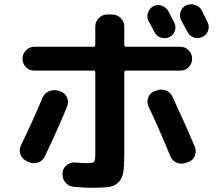

<svg xmlns="http://www.w3.org/2000/svg" viewBox="-20 -852 1040 912"><path d="M784.2 -675.8Q765.6 -667 744.6 -673.3Q723.6 -679.7 713.9 -699.2Q710 -708 700.2 -725.6Q690.4 -743.2 685.5 -752Q675.8 -770.5 682.6 -791Q689.5 -811.5 708 -822.3Q727.5 -832 748 -825.2Q768.6 -818.4 780.3 -797.9Q784.2 -789.1 793.9 -771.5Q803.7 -753.9 807.6 -745.1Q817.4 -725.6 810.5 -705.1Q803.7 -684.6 784.2 -675.8ZM938.5 -802.7Q943.4 -793 952.6 -773.9Q961.9 -754.9 965.8 -747.1Q975.6 -727.5 968.8 -707Q961.9 -686.5 941.9 -676.8Q921.9 -667 901.4 -673.8Q880.9 -680.7 870.1 -701.2Q861.3 -718.8 840.8 -754.9Q831.1 -774.4 837.4 -795.4Q843.8 -816.4 863.8 -826.2Q883.8 -835.9 906.2 -828.6Q928.7 -821.3 938.5 -802.7ZM836.9 -629.9Q860.4 -629.9 876.5 -612.8Q892.6 -595.7 892.6 -572.8Q892.6 -549.8 876.5 -533.2Q860.4 -516.6 836.9 -516.6H579.1Q570.3 -516.6 570.3 -507.8V-123Q570.3 -64.5 565.9 -35.2Q561.5 -5.9 543.5 13.2Q525.4 32.2 496.6 36.1Q467.8 40 410.2 40Q381.8 40 330.1 35.2Q305.7 33.2 290.5 14.6Q275.4 -3.9 277.3 -28.3V-30.3Q278.3 -53.7 296.9 -67.9Q315.4 -82 337.9 -80.1Q371.1 -77.1 392.6 -77.1Q421.9 -77.1 427.2 -83.5Q432.6 -89.8 432.6 -123V-507.8Q432.6 -516.6 424.8 -516.6H142.6Q119.1 -516.6 103 -533.2Q86.9 -549.8 86.9 -572.8Q86.9 -595.7 103.5 -612.8Q120.1 -629.9 142.6 -629.9H424.8Q432.6 -629.9 432.6 -638.7V-726.6Q432.6 -750 449.7 -766.6Q466.8 -783.2 490.2 -783.2H512.7Q536.1 -783.2 553.2 -766.6Q570.3 -750 570.3 -726.6V-638.7Q570.3 -629.9 579.1 -629.9ZM106.4 -86.9Q85 -96.7 77.1 -118.2Q69.3 -139.6 79.1 -161.1Q126 -255.9 181.6 -386.7Q190.4 -409.2 212.9 -418.5Q235.4 -427.7 256.8 -420.9L266.6 -418Q289.1 -410.2 298.3 -389.2Q307.6 -368.2 298.8 -345.7Q245.1 -216.8 193.4 -110.4Q183.6 -87.9 160.6 -80.1Q137.7 -72.3 116.2 -82ZM864.3 -79.1Q841.8 -70.3 819.8 -79.1Q797.9 -87.9 789.1 -110.4Q728.5 -256.8 685.5 -345.7Q675.8 -367.2 684.1 -389.2Q692.4 -411.1 713.9 -418.9L723.6 -421.9Q746.1 -430.7 768.1 -422.4Q790 -414.1 799.8 -391.6Q857.4 -268.6 905.3 -155.3Q914.1 -132.8 905.3 -111.3Q896.5 -89.8 874 -82Z"/></svg>

Font: Rounded Mgen+ 2m bold
Style: Bold
Weight: 700
Designer: [Source Han Sans]
Ryoko NISHIZUKA  (kana & ideographs); Paul D. Hunt (Latin, Greek & Cyrillic); Wenlong ZHANG  (bopomofo
Version: Version 1.059.20150602